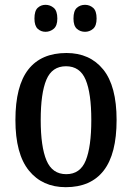

<svg xmlns="http://www.w3.org/2000/svg" viewBox="-20 -767 548 797"><path d="M253 10Q156 10 100 -59Q44 -128 44 -269Q44 -410 97.5 -478.5Q151 -547 256 -547Q353 -547 408.5 -478.5Q464 -410 464 -269Q464 -128 410.5 -59Q357 10 253 10ZM255 -44Q313 -44 336 -101Q359 -158 359 -269Q359 -380 335.5 -436Q312 -492 254 -492Q196 -492 172.5 -436Q149 -380 149 -269Q149 -158 173 -101Q197 -44 255 -44ZM333 -635Q313 -635 299 -647.5Q285 -660 285 -690Q285 -722 299 -734.5Q313 -747 333 -747Q352 -747 366.5 -734.5Q381 -722 381 -690Q381 -660 366.5 -647.5Q352 -635 333 -635ZM169 -635Q150 -635 136.5 -647.5Q123 -660 123 -690Q123 -722 136.5 -734.5Q150 -747 169 -747Q188 -747 203 -734.5Q218 -722 218 -690Q218 -660 203 -647.5Q188 -635 169 -635Z"/></svg>

Font: Noto Serif Armenian Condensed Medium
Style: Regular
Weight: 500
Width: 3
Designer: Monotype Design Team
Foundry: Monotype Imaging Inc.
Version: Version 2.008; ttfautohint (v1.8.4.7-5d5b)